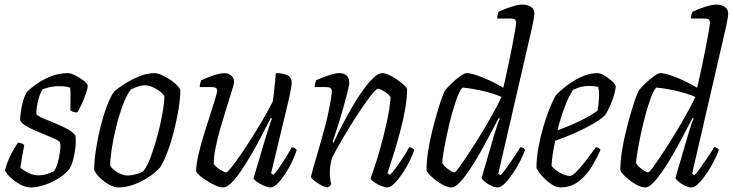

<svg xmlns="http://www.w3.org/2000/svg" viewBox="-20 -820 3206 840"><path d="M114 0Q92 0 67.5 -13.5Q43 -27 24.5 -45Q6 -63 2 -75Q8 -101 19 -125.5Q30 -150 41.5 -169Q53 -188 59 -196Q76 -195 86 -185Q83 -168 78 -140.5Q73 -113 69 -87Q83 -74 104 -63.5Q125 -53 148 -53Q168 -53 185 -58.5Q202 -64 214 -70Q224 -79 231.5 -104.5Q239 -130 242.5 -156.5Q246 -183 243 -196Q241 -202 223.5 -210.5Q206 -219 181 -229Q156 -239 131 -250Q106 -261 88.5 -272.5Q71 -284 68 -295Q68 -306 71 -329.5Q74 -353 81 -378Q88 -403 99 -419Q109 -430 135.5 -449.5Q162 -469 199 -484.5Q236 -500 278 -500Q290 -500 310.5 -489.5Q331 -479 347.5 -466Q364 -453 364 -444Q364 -436 356.5 -413Q349 -390 338 -365.5Q327 -341 318 -328Q307 -328 299.5 -331Q292 -334 288 -338Q288 -361 288.5 -390Q289 -419 287 -436Q278 -440 265 -441.5Q252 -443 240 -443Q214 -443 193 -437.5Q172 -432 166 -429Q156 -414 147.5 -382.5Q139 -351 139 -320Q148 -311 172 -301Q196 -291 224 -279.5Q252 -268 276 -255Q300 -242 310 -227Q313 -205 310 -176Q307 -147 300 -121Q293 -95 283 -80Q267 -59 237.5 -40.5Q208 -22 175 -11Q142 0 114 0Z M498 0Q480 0 458 -12Q436 -24 418 -41.5Q400 -59 392 -76Q392 -114 399.5 -164Q407 -214 419.5 -264Q432 -314 447.5 -355.5Q463 -397 479 -419Q494 -433 523.5 -452Q553 -471 588 -485.5Q623 -500 655 -500Q672 -500 697.5 -487Q723 -474 744 -456.5Q765 -439 769 -426Q769 -392 761.5 -345Q754 -298 741.5 -248.5Q729 -199 713 -156Q697 -113 680 -87Q646 -50 595 -25Q544 0 498 0ZM539 -52Q552 -52 573.5 -57.5Q595 -63 607 -71Q624 -92 640 -135Q656 -178 669.5 -228.5Q683 -279 691 -325.5Q699 -372 699 -400Q688 -417 661.5 -432Q635 -447 614 -447Q600 -447 583.5 -441.5Q567 -436 552 -428Q533 -403 517 -359.5Q501 -316 488.5 -265.5Q476 -215 469 -169.5Q462 -124 462 -95Q474 -77 496.5 -64.5Q519 -52 539 -52Z M956 0Q942 0 923 -8.5Q904 -17 885 -29Q866 -41 853 -52.5Q840 -64 838 -70Q838 -97 847 -138Q856 -179 870 -224.5Q884 -270 897.5 -312Q911 -354 920.5 -384.5Q930 -415 930 -424Q930 -439 907 -439H854Q854 -446 856 -455Q858 -464 860 -469Q885 -480 913.5 -490Q942 -500 962 -500Q979 -500 991.5 -489.5Q1004 -479 1004 -461Q1004 -454 995 -425Q986 -396 973 -354.5Q960 -313 946.5 -267Q933 -221 924 -177.5Q915 -134 915 -102Q926 -88 944 -77Q962 -66 970 -66Q975 -66 992.5 -88Q1010 -110 1034.5 -145.5Q1059 -181 1085 -222.5Q1111 -264 1134.5 -304.5Q1158 -345 1173 -375Q1177 -398 1180.5 -433.5Q1184 -469 1187 -500Q1216 -500 1236 -491.5Q1256 -483 1256 -458Q1256 -440 1243.5 -385Q1231 -330 1210.5 -247Q1190 -164 1166 -62L1176 -55Q1185 -64 1200 -85Q1215 -106 1230.5 -131Q1246 -156 1256 -176Q1264 -176 1269.5 -172Q1275 -168 1278 -164Q1272 -143 1259 -115Q1246 -87 1229 -61Q1212 -35 1195 -17.5Q1178 0 1164 0Q1153 0 1136 -7Q1119 -14 1105.5 -23.5Q1092 -33 1089 -39L1141 -215Q1151 -247 1159 -271Q1167 -295 1170 -301L1165 -304Q1147 -270 1126 -229Q1105 -188 1081.5 -147.5Q1058 -107 1035.5 -73.5Q1013 -40 992.5 -20Q972 0 956 0Z M1414 0Q1404 0 1387.5 -8.5Q1371 -17 1357 -28Q1343 -39 1340 -46Q1343 -59 1352 -90.5Q1361 -122 1374 -166Q1387 -210 1400 -259Q1409 -292 1416.5 -327Q1424 -362 1428 -388Q1432 -414 1432 -421Q1432 -439 1408 -439H1357Q1357 -446 1359 -455Q1361 -464 1363 -469Q1388 -480 1416.5 -490Q1445 -500 1465 -500Q1484 -500 1496 -490Q1508 -480 1508 -458Q1508 -447 1500 -415.5Q1492 -384 1480.5 -343.5Q1469 -303 1456.5 -264Q1444 -225 1435 -199L1439 -195Q1455 -230 1476 -270.5Q1497 -311 1520.5 -351.5Q1544 -392 1568 -425.5Q1592 -459 1613.5 -479.5Q1635 -500 1653 -500Q1666 -500 1683.5 -491.5Q1701 -483 1718.5 -471Q1736 -459 1748 -447.5Q1760 -436 1761 -430Q1761 -392 1753 -345.5Q1745 -299 1732.5 -251.5Q1720 -204 1707.5 -163Q1695 -122 1686 -95Q1677 -68 1675 -62L1686 -55Q1696 -64 1711.5 -85Q1727 -106 1743.5 -131Q1760 -156 1770 -176Q1778 -176 1783.5 -172Q1789 -168 1792 -164Q1786 -143 1772 -115Q1758 -87 1740.5 -61Q1723 -35 1705.5 -17.5Q1688 0 1674 0Q1663 0 1646.5 -7Q1630 -14 1617 -23Q1604 -32 1601 -40Q1606 -52 1618.5 -89Q1631 -126 1645.5 -178Q1660 -230 1672.5 -287Q1685 -344 1689 -395Q1679 -409 1660.5 -420.5Q1642 -432 1634 -432Q1627 -432 1609 -410Q1591 -388 1567 -353Q1543 -318 1517.5 -277Q1492 -236 1469.5 -197Q1447 -158 1433 -130Q1423 -99 1423 -64Q1423 -51 1424.5 -38.5Q1426 -26 1429 -14Q1428 -11 1424 -7Q1420 -3 1414 0Z M1955 0Q1940 0 1922 -9Q1904 -18 1887 -31Q1870 -44 1858.5 -56.5Q1847 -69 1846 -75Q1846 -113 1853 -158.5Q1860 -204 1871.5 -249.5Q1883 -295 1894.5 -334Q1906 -373 1915.5 -398Q1925 -423 1929 -427Q1936 -436 1954 -453.5Q1972 -471 1991.5 -485.5Q2011 -500 2021 -500Q2037 -500 2064.5 -491Q2092 -482 2123 -467.5Q2154 -453 2182 -436Q2185 -448 2191.5 -477.5Q2198 -507 2206 -544.5Q2214 -582 2221 -619Q2228 -656 2233 -684Q2238 -712 2238 -721Q2238 -739 2218 -739H2155Q2155 -746 2157 -755Q2159 -764 2162 -769Q2185 -780 2216 -790Q2247 -800 2267 -800Q2286 -800 2302 -790.5Q2318 -781 2318 -759Q2318 -755 2315 -736.5Q2312 -718 2306 -692L2160 -60L2170 -53Q2180 -63 2196 -85.5Q2212 -108 2229 -133Q2246 -158 2256 -176Q2265 -176 2270.5 -172Q2276 -168 2277 -164Q2270 -143 2255.5 -115Q2241 -87 2223.5 -61Q2206 -35 2188.5 -17.5Q2171 0 2157 0Q2144 0 2128.5 -7.5Q2113 -15 2101.5 -24.5Q2090 -34 2087 -41L2143 -233Q2150 -257 2156.5 -276Q2163 -295 2167 -301L2162 -304Q2144 -270 2122.5 -229Q2101 -188 2078 -147.5Q2055 -107 2032 -73.5Q2009 -40 1989.5 -20Q1970 0 1955 0ZM1968 -66Q1973 -66 1992 -92.5Q2011 -119 2038 -160Q2065 -201 2092.5 -247Q2120 -293 2142 -333Q2164 -373 2174 -396Q2134 -413 2089 -423Q2044 -433 2003 -437Q1991 -424 1979 -391Q1967 -358 1955.5 -315.5Q1944 -273 1935 -230Q1926 -187 1920.5 -154Q1915 -121 1915 -107Q1922 -93 1941 -79.5Q1960 -66 1968 -66Z M2430 0Q2416 0 2396 -12Q2376 -24 2357.5 -43.5Q2339 -63 2327 -84Q2327 -128 2336 -176.5Q2345 -225 2358.5 -270Q2372 -315 2386.5 -350Q2401 -385 2411 -402Q2424 -417 2452.5 -440Q2481 -463 2518.5 -481.5Q2556 -500 2593 -500Q2607 -500 2625.5 -489Q2644 -478 2658.5 -464Q2673 -450 2674 -441Q2670 -408 2655.5 -372.5Q2641 -337 2628 -317Q2610 -299 2575 -278.5Q2540 -258 2496 -238.5Q2452 -219 2409 -204Q2395 -139 2393 -95Q2399 -85 2413.5 -74.5Q2428 -64 2445 -57Q2462 -50 2473 -50Q2483 -50 2500.5 -67.5Q2518 -85 2536.5 -108.5Q2555 -132 2569 -151.5Q2583 -171 2587 -176Q2601 -175 2607 -164Q2593 -131 2570 -92.5Q2547 -54 2512.5 -27Q2478 0 2430 0ZM2419 -250Q2468 -267 2517.5 -291Q2567 -315 2594 -336Q2595 -342 2597 -353Q2599 -364 2599 -371Q2601 -391 2601 -408.5Q2601 -426 2597 -440Q2587 -442 2577 -443Q2567 -444 2558 -444Q2538 -444 2520.5 -439.5Q2503 -435 2487 -427Q2468 -399 2450 -351Q2432 -303 2419 -250Z M2803 0Q2788 0 2770 -9Q2752 -18 2735 -31Q2718 -44 2706.5 -56.5Q2695 -69 2694 -75Q2694 -113 2701 -158.5Q2708 -204 2719.5 -249.5Q2731 -295 2742.5 -334Q2754 -373 2763.5 -398Q2773 -423 2777 -427Q2784 -436 2802 -453.5Q2820 -471 2839.5 -485.5Q2859 -500 2869 -500Q2885 -500 2912.5 -491Q2940 -482 2971 -467.5Q3002 -453 3030 -436Q3033 -448 3039.5 -477.5Q3046 -507 3054 -544.5Q3062 -582 3069 -619Q3076 -656 3081 -684Q3086 -712 3086 -721Q3086 -739 3066 -739H3003Q3003 -746 3005 -755Q3007 -764 3010 -769Q3033 -780 3064 -790Q3095 -800 3115 -800Q3134 -800 3150 -790.5Q3166 -781 3166 -759Q3166 -755 3163 -736.5Q3160 -718 3154 -692L3008 -60L3018 -53Q3028 -63 3044 -85.5Q3060 -108 3077 -133Q3094 -158 3104 -176Q3113 -176 3118.5 -172Q3124 -168 3125 -164Q3118 -143 3103.5 -115Q3089 -87 3071.5 -61Q3054 -35 3036.5 -17.5Q3019 0 3005 0Q2992 0 2976.5 -7.5Q2961 -15 2949.5 -24.5Q2938 -34 2935 -41L2991 -233Q2998 -257 3004.5 -276Q3011 -295 3015 -301L3010 -304Q2992 -270 2970.5 -229Q2949 -188 2926 -147.5Q2903 -107 2880 -73.5Q2857 -40 2837.5 -20Q2818 0 2803 0ZM2816 -66Q2821 -66 2840 -92.5Q2859 -119 2886 -160Q2913 -201 2940.5 -247Q2968 -293 2990 -333Q3012 -373 3022 -396Q2982 -413 2937 -423Q2892 -433 2851 -437Q2839 -424 2827 -391Q2815 -358 2803.5 -315.5Q2792 -273 2783 -230Q2774 -187 2768.5 -154Q2763 -121 2763 -107Q2770 -93 2789 -79.5Q2808 -66 2816 -66Z"/></svg>

Font: Texturina 72pt 72pt Light
Style: Italic
Weight: 300
Italic angle: -11°
Designer: Guillermo Torres Carreño
Foundry: Omnibus-Type
Version: Version 1.002; ttfautohint (v1.8.3)